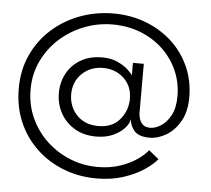

<svg xmlns="http://www.w3.org/2000/svg" viewBox="-50 -726 870 792"><g transform="rotate(5 385.0 -330.0)"><path d="M378 12Q304.5 12 240.8 -12.8Q177 -37.5 128.8 -83Q80.5 -128.5 53.2 -191.2Q26 -254 26 -330.5Q26 -406.5 54.8 -469.2Q83.5 -532 134.2 -577.5Q185 -623 250.5 -647.5Q316 -672 389.5 -672Q459.5 -672 521 -649Q582.5 -626 629.5 -583.8Q676.5 -541.5 703.2 -483Q730 -424.5 730 -353.5Q730 -295.5 707.2 -255.5Q684.5 -215.5 650 -195Q615.5 -174.5 580.5 -174.5Q538 -174.5 519 -194.5Q500 -214.5 498 -244Q495 -225 477.2 -205.8Q459.5 -186.5 429.8 -173.2Q400 -160 361 -160Q309 -160 271.2 -182.8Q233.5 -205.5 213 -243Q192.5 -280.5 192.5 -326Q192.5 -371 212.5 -407.5Q232.5 -444 269.8 -465.8Q307 -487.5 358.5 -487.5Q395.5 -487.5 422.5 -474.8Q449.5 -462 466 -446.8Q482.5 -431.5 486 -424V-476H531V-271.5Q531 -264 534.5 -250.5Q538 -237 548.5 -226.2Q559 -215.5 580 -215.5Q600.5 -215.5 623.8 -229.8Q647 -244 664 -275Q681 -306 681 -354.5Q681 -412 659 -461.2Q637 -510.5 597.5 -547.8Q558 -585 504.8 -605.8Q451.5 -626.5 389.5 -626.5Q328.5 -626.5 272 -604.5Q215.5 -582.5 171.2 -542.8Q127 -503 101 -448.8Q75 -394.5 75 -330.5Q75 -267 99.5 -213Q124 -159 166.5 -119.2Q209 -79.5 263.5 -57.5Q318 -35.5 378 -35.5Q429.5 -35.5 471 -49.8Q512.5 -64 541.5 -84.2Q570.5 -104.5 584 -123L625.5 -89.5Q608.5 -68 573.8 -44.5Q539 -21 489.2 -4.5Q439.5 12 378 12ZM366.5 -204Q423.5 -204 455 -241Q486.5 -278 486.5 -328.5Q486.5 -363 470.5 -389Q454.5 -415 427.2 -429.8Q400 -444.5 366.5 -444.5Q313 -444.5 278.2 -410.5Q243.5 -376.5 243.5 -325Q243.5 -274.5 276.8 -239.2Q310 -204 366.5 -204Z"/></g></svg>

Font: League Spartan Thin Light
Style: Regular
Weight: 300
Version: Version 2.002